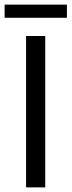

<svg xmlns="http://www.w3.org/2000/svg" viewBox="-23 -812 310 832"><path d="M90 0V-656H173V0ZM-3 -735V-792H267V-735Z"/></svg>

Font: Source Sans 3 ExtraLight
Style: Regular
Weight: 400
Version: Version 3.052;hotconv 1.1.0;makeotfexe 2.6.0